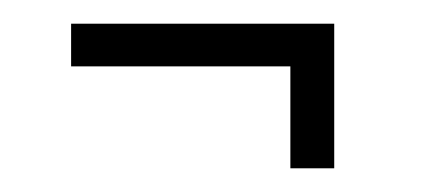

<svg xmlns="http://www.w3.org/2000/svg" viewBox="-20 -262 357 162"><path d="M225 -206V-120H262V-242H40V-206Z"/></svg>

Font: OSH Darker Grotesque
Style: Regular
Weight: 400
Designer: Gabriel Lam
Foundry: TypeRant
Version: Version 1.000;Glyphs 3.1.1 (3148)